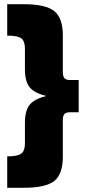

<svg xmlns="http://www.w3.org/2000/svg" viewBox="-20 -764 410 910"><path d="M311 -384.8H353V-231.9H311Q293 -231.9 285.4 -223.6Q277.8 -215.3 277.8 -193.8V-21Q277.8 61.5 237.1 93.8Q196.3 126 92.8 126H14.2V-22.9Q64 -22.9 81.1 -36.1Q98.1 -49.3 98.1 -84V-181.2Q98.1 -239.7 120.8 -267.6Q143.6 -295.4 200.2 -309.1Q143.6 -322.3 120.8 -350.1Q98.1 -377.9 98.1 -437V-534.2Q98.1 -568.8 81.1 -582Q64 -595.2 14.2 -595.2V-744.1H92.8Q196.3 -744.1 237.1 -711.4Q277.8 -678.7 277.8 -596.2V-423.8Q277.8 -402.3 285.4 -393.6Q293 -384.8 311 -384.8Z"/></svg>

Font: Montserrat-Arabic ExtraBold
Style: Regular
Weight: 800
Designer: Mohamed Gaber
Foundry: Kief Type Foundry
Version: Version 5.008;PS 005.008;hotconv 1.0.88;makeotf.lib2.5.64775